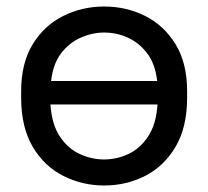

<svg xmlns="http://www.w3.org/2000/svg" viewBox="-20 -560 640 590"><path d="M300 10Q233 10 174.5 -19.5Q116 -49 80.5 -109Q45 -169 45 -260V-280Q45 -366 80.5 -424Q116 -482 174.5 -511Q233 -540 300 -540Q368 -540 426 -511Q484 -482 519.5 -424Q555 -366 555 -280V-260Q555 -169 519.5 -109Q484 -49 426 -19.5Q368 10 300 10ZM300 -70Q338 -70 374 -86.5Q410 -103 435 -140.5Q460 -178 464 -239H135Q139 -178 164 -140.5Q189 -103 225.5 -86.5Q262 -70 300 -70ZM300 -460Q264 -460 228.5 -444.5Q193 -429 168 -396.5Q143 -364 137 -311H463Q457 -364 432 -396.5Q407 -429 372.5 -444.5Q338 -460 300 -460Z"/></svg>

Font: Golos Text
Style: Regular
Weight: 400
Designer: A.Korolkova, Vitaly Kuzmin
Foundry: ParaType Ltd
Version: Version 2.004